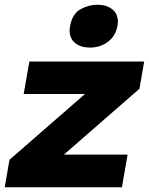

<svg xmlns="http://www.w3.org/2000/svg" viewBox="-52 -791 629 811"><path d="M537 -416 557 -531H72L48 -394H307L-12 -116L-32 0H463L487 -138H218ZM244 -681Q242 -669 242 -663Q242 -628 265.5 -609Q289 -590 328 -590Q371 -590 403.5 -614Q436 -638 444 -681Q446 -693 446 -699Q446 -733 422 -752Q398 -771 359 -771Q324 -771 289 -752.5Q254 -734 244 -681Z"/></svg>

Font: Geom ExtraBold
Style: Bold Italic
Weight: 800
Italic angle: -10°
Version: Version 1.102